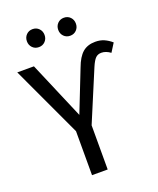

<svg xmlns="http://www.w3.org/2000/svg" viewBox="-160 -986 894 1083"><g transform="rotate(-20 286.5 -444.5)"><path d="M202 -264 4 -689H104L251 -344L349 -593Q370 -650 399.5 -675.5Q429 -701 476 -701Q505 -701 528 -691Q551 -681 573 -662L541 -611Q514 -631 487 -631Q466 -631 452.5 -618Q439 -605 424 -570L296 -265V0H202ZM221 -835Q221 -812 206 -796.5Q191 -781 168 -781Q145 -781 130 -796.5Q115 -812 115 -835Q115 -858 130 -873.5Q145 -889 168 -889Q191 -889 206 -873.5Q221 -858 221 -835ZM409 -835Q409 -812 394 -796.5Q379 -781 356 -781Q333 -781 318 -796.5Q303 -812 303 -835Q303 -858 318 -873.5Q333 -889 356 -889Q379 -889 394 -873.5Q409 -858 409 -835Z"/></g></svg>

Font: Fira Sans Condensed
Style: Regular
Weight: 400
Width: 3
Designer: bBox Type GmbH & Carrois Corporate GbR & Edenspiekermann AG
Foundry: bBox Type GmbH & Carrois Corporate GbR & Edenspiekermann AG
Version: Version 4.301